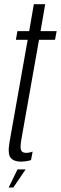

<svg xmlns="http://www.w3.org/2000/svg" viewBox="-20 -742 282 888"><path d="M76 5.5Q100 5.5 123.5 -1.5L131 -41Q115.5 -35 100.5 -35Q84 -35 78 -46.2Q72 -57.5 79 -98.5L160.5 -558H234.5L242 -598H167.5L189 -722.5H136.5L115 -598H60.5L53.5 -558H108L24 -84.5Q14.5 -29.5 29.5 -12Q44.5 5.5 76 5.5ZM20 125.5H41.5L98.5 41.5H61Z"/></svg>

Font: Anybody ExtraCondensed Light
Style: Italic
Weight: 300
Width: 2
Italic angle: -10°
Version: Version 1.113;gftools[0.9.25]